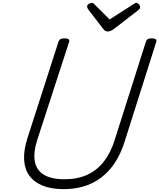

<svg xmlns="http://www.w3.org/2000/svg" viewBox="-20 -1303 1113 1342"><path d="M424 19Q338 19 278 -5.5Q218 -30 185 -75.5Q152 -121 148.5 -187Q145 -253 171 -335L389 -1012Q393 -1024 402 -1029.5Q411 -1035 431 -1035Q450 -1035 458.5 -1029Q467 -1023 463 -1010L241 -327Q212 -237 223.5 -175Q235 -113 287 -81.5Q339 -50 431 -50Q520 -50 588 -80.5Q656 -111 704.5 -172Q753 -233 781 -323L1000 -1012Q1004 -1024 1013 -1029.5Q1022 -1035 1041 -1035Q1080 -1035 1072 -1010L852 -316Q817 -204 757 -130Q697 -56 614 -18.5Q531 19 424 19ZM932 -1283Q942 -1283 950.5 -1273.5Q959 -1264 959 -1254Q959 -1246 956.5 -1242Q954 -1238 949 -1234L777 -1101Q764 -1092 754 -1087.5Q744 -1083 732 -1083Q722 -1083 714 -1088.5Q706 -1094 699 -1104L596 -1238Q592 -1245 590.5 -1249Q589 -1253 589 -1258Q589 -1269 601 -1276Q613 -1283 622 -1283Q630 -1283 634 -1279Q638 -1275 644 -1269L746 -1167L907 -1270Q914 -1274 920 -1278.5Q926 -1283 932 -1283Z"/></svg>

Font: Playwrite CO Light
Style: Regular
Weight: 300
Version: Version 1.002